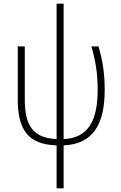

<svg xmlns="http://www.w3.org/2000/svg" viewBox="-20 -780 655 1038"><path d="M286 238H324V6C486 -1 546 -111 546 -295C546 -387 534 -454 513 -529H474C496 -454 508 -386 508 -295C508 -130 459 -34 324 -28V-760H286V-28C158 -34 114 -101 114 -243V-529H76V-242C76 -76 134 1 286 6Z"/></svg>

Font: Noto Sans SemiCondensed ExtraLight
Style: Regular
Weight: 200
Width: 4
Designer: Monotype Design Team
Foundry: Monotype Imaging Inc.
Version: Version 2.013